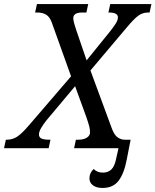

<svg xmlns="http://www.w3.org/2000/svg" viewBox="-65 -734 770 951"><path d="M443 197Q413 197 395.5 184Q378 171 378 150Q378 122 399 103Q408 112 419 116.5Q430 121 445 121Q470 121 486.5 105.5Q503 90 511 49L522 0H302L311 -42H322Q349 -42 365 -52Q381 -62 381 -79Q381 -93 377 -108.5Q373 -124 362 -156L307 -307L166 -139Q150 -119 139 -100.5Q128 -82 128 -68Q128 -54 140 -48Q152 -42 182 -42H185L176 0H-45L-36 -42H-31Q-3 -42 20 -57Q43 -72 79 -114L287 -356L192 -621Q182 -650 164 -661Q146 -672 121 -672H109L118 -714H372L363 -672H342Q298 -672 298 -644Q298 -634 302 -619.5Q306 -605 313 -584L364 -435L483 -582Q497 -600 508 -617Q519 -634 519 -648Q519 -672 475 -672H472L481 -714H685L676 -672H668Q641 -672 619 -655.5Q597 -639 562 -597L383 -385L490 -95Q502 -64 518.5 -53Q535 -42 552 -42H582L563 55Q550 125 522.5 161Q495 197 443 197Z"/></svg>

Font: Noto Serif SemiCondensed
Style: Italic
Weight: 400
Width: 4
Italic angle: -12°
Designer: Monotype Design Team
Foundry: Monotype Imaging Inc.
Version: Version 2.013